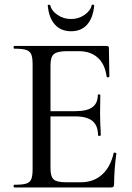

<svg xmlns="http://www.w3.org/2000/svg" viewBox="-20 -828 582 848"><path d="M43 -12Q79 -12 95.5 -17Q112 -22 118 -36.5Q124 -51 124 -81V-544Q124 -574 118 -588Q112 -602 95.5 -607.5Q79 -613 43 -613Q40 -613 40 -619Q40 -625 43 -625H451Q461 -625 461 -616L463 -490Q463 -487 457.5 -486.5Q452 -486 451 -489Q444 -544 412 -573Q380 -602 328 -602H277Q233 -602 218 -589Q203 -576 203 -540V-85Q203 -49 216.5 -36Q230 -23 271 -23H337Q393 -23 430.5 -56.5Q468 -90 482 -152Q482 -154 486 -154Q489 -154 491.5 -152.5Q494 -151 494 -150Q484 -78 484 -15Q484 -7 481 -3.5Q478 0 469 0H43Q40 0 40 -6Q40 -12 43 -12ZM311 -314H165V-337H313Q364 -337 388 -354.5Q412 -372 412 -409Q412 -411 417.5 -411Q423 -411 423 -409L422 -325L423 -280Q425 -248 425 -230Q425 -228 419 -228Q413 -228 413 -230Q413 -273 388.5 -293.5Q364 -314 311 -314ZM191 -803Q190 -807 195.5 -807Q201 -807 202 -805Q207 -781 233.5 -762.5Q260 -744 294 -744Q327 -744 353.5 -762.5Q380 -781 385 -805Q385 -808 390.5 -807.5Q396 -807 396 -803Q391 -749 365 -719.5Q339 -690 294 -690Q249 -690 222.5 -719.5Q196 -749 191 -803Z"/></svg>

Font: Cormorant Unicase Medium
Style: Regular
Weight: 500
Designer: Christian Thalmann (Catharsis Fonts)
Foundry: Catharsis Fonts
Version: Version 4.000